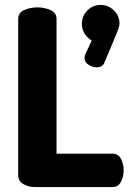

<svg xmlns="http://www.w3.org/2000/svg" viewBox="-20 -761 534 781"><path d="M122 0Q97 0 75.5 -12Q54 -24 54 -48V-684Q54 -709 78.5 -720Q103 -731 132 -731Q161 -731 185.5 -720Q210 -709 210 -684V-136H438Q461 -136 472 -115Q483 -94 483 -68Q483 -43 472 -21.5Q461 0 438 0ZM374 -487Q358 -487 341 -497Q324 -507 324 -526Q324 -534 328 -542L353 -596Q335 -607 324 -624.5Q313 -642 313 -664Q313 -696 335.5 -718.5Q358 -741 389 -741Q421 -741 443.5 -718.5Q466 -696 466 -665Q466 -661 464.5 -654Q463 -647 457 -632Q451 -617 438.5 -586.5Q426 -556 404 -505Q400 -495 391 -491Q382 -487 374 -487Z"/></svg>

Font: Dosis ExtraLight ExtraBold
Style: Regular
Weight: 800
Version: Version 3.001; ttfautohint (v1.8.2)